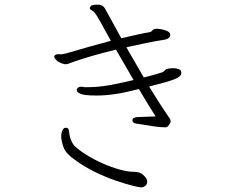

<svg xmlns="http://www.w3.org/2000/svg" viewBox="-20 -773 1040 828"><path d="M691 -224Q673 -224 648 -227.5Q623 -231 600.5 -235Q578 -239 567 -240Q551 -243 551 -254Q551 -266 571 -268L651 -271Q638 -291 619.5 -321.5Q601 -352 579 -389Q517 -373 475 -367Q433 -361 395 -361Q346 -361 328.5 -368Q311 -375 311 -385Q311 -392 317 -395.5Q323 -399 330 -399Q339 -399 345 -397H353Q373 -397 396 -398.5Q419 -400 456.5 -406.5Q494 -413 556 -428L480 -559Q382 -535 307 -510Q297 -507 288 -503Q279 -499 270 -497Q269 -497 267 -496.5Q265 -496 263 -496Q252 -496 233 -506Q228 -508 221 -515.5Q214 -523 214 -529Q214 -532 216 -534Q223 -541 236 -539Q249 -537 280 -547Q320 -559 366.5 -572Q413 -585 458 -597Q427 -654 412 -680.5Q397 -707 390 -716Q383 -725 376 -728Q367 -733 367 -739Q367 -740 371.5 -746.5Q376 -753 403 -753Q413 -753 421 -748.5Q429 -744 435 -732Q449 -707 466.5 -675Q484 -643 503 -608Q541 -617 573 -624Q605 -631 624 -634Q633 -636 637.5 -642Q642 -648 653 -649H656Q664 -649 677.5 -646.5Q691 -644 702.5 -638.5Q714 -633 714 -622Q714 -607 691 -602Q652 -596 610 -587.5Q568 -579 525 -569Q544 -537 562.5 -504Q581 -471 600 -439Q633 -447 656.5 -454Q680 -461 682 -462Q689 -467 693 -471.5Q697 -476 705 -477Q711 -478 716.5 -478.5Q722 -479 727 -479Q730 -479 738.5 -478Q747 -477 754.5 -473Q762 -469 762 -458Q762 -443 733 -431.5Q704 -420 623 -400Q648 -359 669.5 -325.5Q691 -292 705 -272Q710 -266 713 -260.5Q716 -255 716 -249Q716 -244 710 -236Q703 -224 694 -224ZM297 -88Q263 -112 253.5 -139.5Q244 -167 244 -184Q244 -196 246 -202Q248 -209 252 -215.5Q256 -222 263 -222Q274 -222 276 -214.5Q278 -207 279 -196Q280 -184 286.5 -168.5Q293 -153 300 -145Q320 -126 351.5 -106Q383 -86 420 -69.5Q457 -53 493.5 -42.5Q530 -32 559 -32Q570 -32 580 -29Q591 -26 603 -13.5Q615 -1 615 10Q614 23 606 29Q598 35 586 35Q581 35 552.5 28Q524 21 481 6.5Q438 -8 389.5 -31.5Q341 -55 297 -88Z"/></svg>

Font: Moon Stars Kai T Light
Style: Regular
Weight: 300
Designer: GuiWonder
Version: Version 1.101